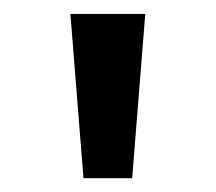

<svg xmlns="http://www.w3.org/2000/svg" viewBox="-20 -1020 310 276"><path d="M81.2 -1000H188.8L170 -763.8H100Z"/></svg>

Font: Abordage
Style: Regular
Weight: 400
Designer: Ange Degheest & Eugénie Bidaut
Foundry: Velvetyne Type Foundry
Version: Version 1.000;FEAKit 1.0